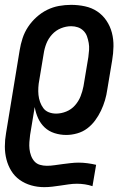

<svg xmlns="http://www.w3.org/2000/svg" viewBox="-21 -548 541 791"><path d="M161 223Q133 223 107 215.5Q81 208 60 193Q39 178 25.5 156Q12 134 5.5 108.5Q-1 83 -1 55.5Q-1 28 4 0L60 -341Q64 -366 72 -390.5Q80 -415 94.5 -437Q109 -459 129.5 -477.5Q150 -496 173.5 -507.5Q197 -519 222 -523.5Q247 -528 272 -528Q301 -528 329 -522Q357 -516 379.5 -501Q402 -486 417.5 -463Q433 -440 440 -413Q447 -386 446.5 -357Q446 -328 441 -299L421 -179Q418 -157 411.5 -135Q405 -113 395 -92Q385 -71 371 -52Q357 -33 338.5 -19Q320 -5 297 1.5Q274 8 252 8Q227 8 203.5 0.5Q180 -7 163 -23Q146 -39 136 -61Q126 -83 122 -107L103 8Q101 23 100 37.5Q99 52 100.5 66Q102 80 107 93.5Q112 107 121 117Q130 127 143.5 131Q157 135 172 135Q188 135 204.5 132.5Q221 130 237 128Q253 126 270 124Q287 122 303 122Q321 122 339.5 124.5Q358 127 375 131L360 219Q345 214 329 211.5Q313 209 296 209Q279 209 262 211.5Q245 214 228 216.5Q211 219 194.5 221Q178 223 161 223ZM210 -80Q231 -80 252 -88.5Q273 -97 288 -114Q303 -131 311 -151.5Q319 -172 323 -193L343 -313Q345 -328 346 -342.5Q347 -357 344.5 -371Q342 -385 337.5 -398Q333 -411 323 -421Q313 -431 300 -435.5Q287 -440 272 -440Q251 -440 230 -431.5Q209 -423 193.5 -406Q178 -389 170 -368.5Q162 -348 159 -327L141 -219Q138 -204 137 -188Q136 -172 137.5 -157Q139 -142 144 -128Q149 -114 157.5 -102.5Q166 -91 180 -85.5Q194 -80 210 -80Z"/></svg>

Font: Iosevka Term Curly Semibold
Style: Italic
Weight: 600
Italic angle: -9°
Designer: Belleve Invis
Foundry: Belleve Invis
Version: Version 32.3.0